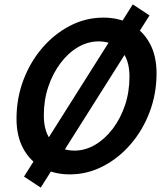

<svg xmlns="http://www.w3.org/2000/svg" viewBox="-20 -781 759 872"><path d="M55 -242Q55 -335 86.5 -418Q118 -501 173 -564.5Q228 -628 299 -664.5Q370 -701 450 -701Q520 -701 574.5 -671Q629 -641 660 -584.5Q691 -528 691 -448Q691 -355 659.5 -272Q628 -189 573 -125.5Q518 -62 447 -25.5Q376 11 297 11Q226 11 171.5 -19Q117 -49 86 -105.5Q55 -162 55 -242ZM179 -257Q179 -178 217 -137.5Q255 -97 318 -97Q367 -97 411.5 -123Q456 -149 491.5 -195.5Q527 -242 547.5 -302.5Q568 -363 568 -433Q568 -512 529.5 -552.5Q491 -593 428 -593Q379 -593 334.5 -567Q290 -541 255 -494.5Q220 -448 199.5 -387.5Q179 -327 179 -257ZM89 21 583 -761 659 -711 165 71Z"/></svg>

Font: Radio Canada Medium
Style: Italic
Weight: 500
Italic angle: -12°
Designer: Charles Daoud, Etienne Aubert Bonn, Alexandre Saumier Demers, Jacques Le Bailly
Foundry: Radio-Canada
Version: Version 2.104; ttfautohint (v1.8.4.7-5d5b);gftools[0.9.28.de